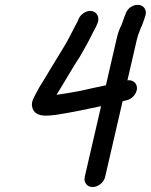

<svg xmlns="http://www.w3.org/2000/svg" viewBox="-20 -667 607 772"><path d="M352.4 85C374.9 85 397.7 66.5 402.8 44L473 -260L489.9 -264C501.2 -266.7 510.8 -272.8 518.7 -282.5C544.3 -313.8 525.9 -348.3 492.4 -344L529.8 -506C533.8 -523.4 535.9 -528.1 540.7 -540L545.9 -554C551 -563.8 556.7 -580.1 560.7 -592L564.2 -603C568 -613.7 567.3 -623.5 562 -632.5C546 -660 495.7 -647.6 485.1 -611L480.8 -601C477.5 -591.7 472.4 -576.3 469.1 -568C458.8 -548 454 -532.8 447.8 -506L405.8 -324C373.3 -317.4 331.1 -308.2 304.7 -302C271.2 -295.2 241.8 -291.1 210 -286H208L208.5 -288L222.8 -311C249.6 -354.5 273.2 -397 301.6 -440C315.7 -463.4 339.1 -506 350.1 -529C351.9 -533.7 354.3 -538.3 357.4 -543C364.8 -556.2 368.5 -563.9 373 -576C384.9 -610.3 351.8 -637.9 316.4 -614.5C302.7 -605.5 297.8 -596.2 292.1 -581C273.6 -548.1 254.2 -504.6 233 -472C205.3 -427.5 179.4 -383.1 152.3 -339L138 -316L124 -290C115 -271.5 105.6 -259.1 109.1 -238.5C113.1 -214.5 132.3 -202 163.6 -202C174.3 -202 187.5 -203 203.3 -205C263.9 -214.2 314.4 -224.8 375.9 -238L386.4 -240L320.8 44C315.7 66.5 329.9 85 352.4 85Z"/></svg>

Font: HoneyBee
Style: BdIt
Weight: 700
Foundry: Cannot Into Space Fonts
Version: Version 0.89